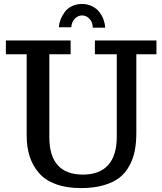

<svg xmlns="http://www.w3.org/2000/svg" viewBox="-20 -940 823 973"><path d="M390.1 13.2Q317.4 13.2 263.4 -6.6Q209.5 -26.4 177.7 -63Q115.2 -134.3 115.2 -252V-665H9.8V-734.9H337.9V-665H230V-245.1Q230 -55.2 400.9 -55.2Q484.4 -55.2 528.1 -103.5Q571.8 -151.9 571.8 -248V-665H460.9V-734.9H772.9V-665H670.9V-267.1Q670.9 -216.8 663.1 -176.5Q655.3 -136.2 635.7 -100.1Q616.2 -63.5 585 -39.3Q553.7 -15.1 504.4 -1Q454.6 13.2 390.1 13.2ZM450.2 -799.8Q449.7 -827.6 433.6 -844.7Q417.5 -861.8 396 -861.8Q375.5 -861.8 359.1 -845.2Q342.8 -828.6 341.3 -801.8H278.3Q280.8 -841.8 307.6 -878.4Q320.8 -897 343.8 -908.4Q366.7 -919.9 395 -919.9Q423.3 -919.9 446.8 -908.4Q470.2 -897 483.9 -878.4Q498 -859.9 505.1 -839.6Q512.2 -819.3 513.2 -799.8Z"/></svg>

Font: Trocchi
Style: Regular
Weight: 400
Designer: Vernon Adams
Foundry: Vernon Adams
Version: Version 1.101; ttfautohint (v1.8.4.7-5d5b);gftools[0.9.27]